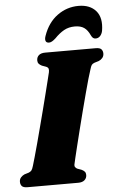

<svg xmlns="http://www.w3.org/2000/svg" viewBox="-61 -972 632 1014"><g transform="rotate(-5 255.0 -465.0)"><path d="M301.5 -103.5Q298 -91 302 -84.5Q306 -78 314 -74.5L335 -67Q346 -62 351.8 -55.2Q357.5 -48.5 357.5 -37.5Q357.5 -21 345.8 -10.5Q334 0 312 0H44Q21 0 13.2 -9Q5.5 -18 5.5 -31.5Q5.5 -46 14 -55.2Q22.5 -64.5 33 -69L56 -76Q66 -80 71 -86.2Q76 -92.5 81 -109.5Q86 -125.5 94.5 -155.8Q103 -186 113.8 -225.8Q124.5 -265.5 136 -309.8Q147.5 -354 159 -398Q170.5 -442 180.2 -481.2Q190 -520.5 197.5 -550.2Q205 -580 208.5 -595Q211 -607 208.5 -614.2Q206 -621.5 195.5 -625.5L174.5 -633Q163.5 -638.5 158 -645.2Q152.5 -652 152.5 -662.5Q152.5 -679.5 164 -689.8Q175.5 -700 198 -700H465Q488 -700 495.8 -691Q503.5 -682 503.5 -668.5Q503.5 -654.5 495.2 -645Q487 -635.5 475.5 -631L452.5 -624Q442 -620 437.5 -613.8Q433 -607.5 428 -590Q422.5 -574.5 413.2 -541.8Q404 -509 392.5 -466.2Q381 -423.5 368.8 -376Q356.5 -328.5 345 -282.5Q333.5 -236.5 324 -198Q314.5 -159.5 308.5 -134.2Q302.5 -109 301.5 -103.5ZM365.5 -824Q333 -824 308 -810Q283 -796 258 -770Q247.5 -760.5 239.2 -755.8Q231 -751 223 -751Q209 -751 205.2 -761.2Q201.5 -771.5 207.5 -788Q231.5 -857 282 -893.8Q332.5 -930.5 394.5 -930.5Q455 -930.5 486.8 -893.8Q518.5 -857 507 -788Q503.5 -771.5 493.8 -761.2Q484 -751 470 -751Q461.5 -751 456 -755.8Q450.5 -760.5 446 -770Q433.5 -798 415 -811Q396.5 -824 365.5 -824Z"/></g></svg>

Font: Fraunces Black
Style: Italic
Weight: 900
Italic angle: -16°
Version: Version 1.000;[b76b70a41]